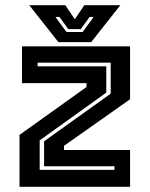

<svg xmlns="http://www.w3.org/2000/svg" viewBox="-20 -718 575 738"><path d="M132.5 -65H420V-79H149.5V-175L405.5 -358V-477H124.5V-463H388.5V-362L132.5 -178.5ZM55 0V-199.5L312.5 -383.5V-398.5H64.5V-540H480V-336.5L226 -157.5V-141.5H480V0ZM204.5 -556 92.5 -698H231L267.5 -644L304 -698H442.5L330.5 -556ZM235.5 -595H297.5L340 -653H324.5L290.5 -606H242.5L208.5 -653H193Z"/></svg>

Font: Tourney Thin
Style: Bold
Weight: 700
Version: Version 1.015